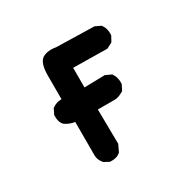

<svg xmlns="http://www.w3.org/2000/svg" viewBox="-111 -581 723 712"><g transform="rotate(-30 250.0 -225.0)"><path d="M88.9 -199.2Q81.1 -208 78.6 -217.3Q76.2 -226.6 76.2 -232.4Q76.2 -238.3 76.2 -244.1L87.9 -267.6Q106.4 -281.2 127.9 -281.2Q128.9 -281.2 128.9 -281.2V-377.9Q128.9 -379.9 128.9 -382.8Q128.9 -436.5 151.4 -451.2Q167 -460 187.5 -460Q197.3 -460 208 -458L370.1 -454.1L394.5 -442.4Q402.3 -431.6 404.8 -421.9Q407.2 -412.1 407.2 -406.2Q407.2 -400.4 407.2 -394.5L394.5 -371.1L370.1 -358.4L224.6 -360.4V-276.4L312.5 -278.3L337.9 -266.6Q345.7 -254.9 347.7 -247.1Q350.6 -236.3 350.6 -230.5Q350.6 -224.6 350.6 -218.8L338.9 -195.3Q318.4 -181.6 300.8 -180.7H226.6L228.5 -33.2L214.8 -3.9Q205.1 4.9 195.8 7.3Q186.5 9.8 180.7 9.8Q174.8 9.8 168.9 9.8L146.5 -2Q131.8 -18.6 130.9 -37.1V-182.6Q108.4 -185.5 88.9 -199.2Z"/></g></svg>

Font: JasonHandwriting2
Style: SemiBold
Weight: 600
Version: Version 1.04.7